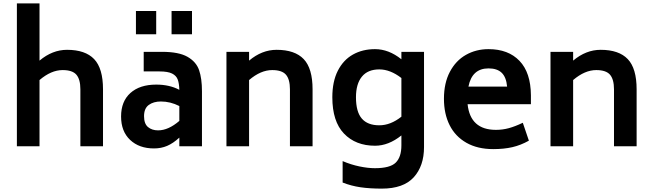

<svg xmlns="http://www.w3.org/2000/svg" viewBox="-20 -866 3865 1137"><path d="M590 -337V0H456V-337Q456 -396 432.5 -423.5Q409 -451 351 -451Q283 -451 214 -392V0H80V-846H214V-507Q290 -571 377 -571Q485 -571 537.5 -516Q590 -461 590 -337Z M697 0ZM1176 -326V0H1042V-51Q1005 -17 969.5 -2Q934 13 892 13Q804 13 750.5 -37.5Q697 -88 697 -176Q697 -266 752.5 -315.5Q808 -365 905 -365Q984 -365 1042 -334Q1041 -372 1032.5 -395Q1024 -418 999 -430.5Q974 -443 925 -443H831V-559H940Q1039 -559 1090.5 -529.5Q1142 -500 1159 -450.5Q1176 -401 1176 -326ZM1042 -150V-238Q989 -265 933 -265Q889 -265 861 -244.5Q833 -224 833 -178Q833 -133 856.5 -113.5Q880 -94 916 -94Q977 -94 1042 -150ZM996 -801H1117V-663H996ZM785 -801H905V-663H785Z M1831 -337V0H1697V-337Q1697 -396 1673.5 -423.5Q1650 -451 1592 -451Q1524 -451 1455 -392V0H1321V-559H1455V-507Q1531 -571 1618 -571Q1726 -571 1778.5 -516Q1831 -461 1831 -337Z M2491 -559V5Q2491 117 2430 184Q2369 251 2241 251Q2170 251 2115 243Q2060 235 2009 215V88Q2058 109 2108.5 119.5Q2159 130 2200 130Q2290 130 2323.5 97Q2357 64 2357 -5V-64Q2281 -3 2201 -3Q2086 -3 2017 -75Q1948 -147 1948 -290Q1948 -383 1980.5 -447Q2013 -511 2070 -543Q2127 -575 2201 -575Q2282 -575 2357 -515V-559ZM2357 -175V-404Q2291 -455 2226 -455Q2158 -455 2123 -412Q2088 -369 2088 -290Q2088 -204 2122.5 -164Q2157 -124 2226 -124Q2293 -124 2357 -175Z M2917 -97Q2956 -97 2993 -107Q3030 -117 3076 -139L3112 -33Q3064 -6 3014 5.5Q2964 17 2901 17Q2808 17 2742 -20.5Q2676 -58 2642.5 -125Q2609 -192 2609 -281Q2609 -374 2644 -440.5Q2679 -507 2739 -541Q2799 -575 2873 -575Q2990 -575 3056.5 -505.5Q3123 -436 3124 -302V-249H2749Q2765 -97 2917 -97ZM2754 -353H2983Q2978 -409 2951 -435Q2924 -461 2873 -461Q2775 -461 2754 -353Z M3750 -337V0H3616V-337Q3616 -396 3592.5 -423.5Q3569 -451 3511 -451Q3443 -451 3374 -392V0H3240V-559H3374V-507Q3450 -571 3537 -571Q3645 -571 3697.5 -516Q3750 -461 3750 -337Z"/></svg>

Font: Biryani
Style: Bold
Weight: 700
Designer: Dan Reynolds and Mathieu Reguer
Foundry: Dan Reynolds and Mathieu Reguer
Version: Version 1.004; ttfautohint (v1.1) -l 5 -r 5 -G 72 -x 0 -D la